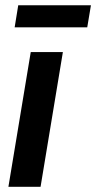

<svg xmlns="http://www.w3.org/2000/svg" viewBox="-20 -715 368 735"><path d="M12.2 0 97.7 -515.6H220.7L135.3 0ZM328.1 -694.8 314 -610.4H36.1L49.8 -694.8Z"/></svg>

Font: Inter Display SemiBold
Style: Italic
Weight: 600
Italic angle: -9.39999°
Designer: Rasmus Andersson
Foundry: rsms
Version: Version 4.000;git-a52131595